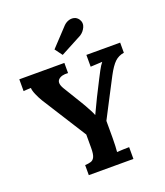

<svg xmlns="http://www.w3.org/2000/svg" viewBox="-131 -797 764 887"><g transform="rotate(-20 250.5 -353.5)"><path d="M152.5 0V-49.5Q169.4 -50.2 181.3 -53.9Q193.3 -57.6 199.5 -71Q205.7 -84.3 205.7 -114.8V-180.4L67.5 -398.6Q56.8 -416.2 47.9 -436.9Q38.9 -457.6 38.9 -470.1Q26.4 -469.7 18.5 -469.2Q10.6 -468.6 2.2 -467.9V-525.9H223.7V-476Q191.4 -478.5 176.4 -463.9Q161.3 -449.2 179.3 -418.4L236.5 -324.5Q240.2 -318.7 247.7 -305.3Q255.2 -291.9 263.1 -277.2Q271 -262.6 275 -251.6H275.8Q279.8 -260.7 288.6 -278.5Q297.4 -296.3 311 -325.3L349.8 -401.9Q355.7 -413.6 367.6 -436Q379.5 -458.4 389.8 -470.8Q377.3 -469.7 358.6 -469.2Q339.9 -468.6 331.9 -467.9V-525.9H498V-476Q471.6 -472.3 452.9 -454.7Q434.2 -437.1 412.2 -395.7Q388 -349.1 363.4 -302Q338.8 -254.9 314.6 -207.9Q314.6 -197.3 314.6 -186.7Q314.6 -176 314.6 -165.6Q314.6 -155.1 314.6 -144.5Q314.6 -133.8 314.6 -123.2Q314.6 -103 313.7 -84.2Q312.8 -65.3 311.7 -55.7Q324.2 -56.8 344 -57.4Q363.8 -57.9 371.8 -57.9V0ZM229.2 -563.3 202.1 -599.9 285.3 -688.7Q295.9 -699.3 309.3 -703.9Q322.7 -708.5 335.9 -705.5Q349.1 -702.6 358.3 -690.1Q371.1 -671.1 362.1 -651.1Q353.1 -631.1 335.5 -619.7Z"/></g></svg>

Font: Parastoo
Style: Regular
Weight: 400
Foundry: Saber Rastikerdar (saber.rastikerdar@gmail.com)
Version: Version 3.000